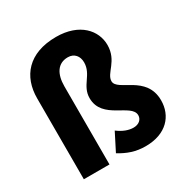

<svg xmlns="http://www.w3.org/2000/svg" viewBox="-185 -966 1101 1135"><g transform="rotate(-30 366.0 -398.5)"><path d="M487 14C629 14 701 -71 701 -176C701 -350 503 -350 503 -420C503 -475 590 -509 590 -618C590 -717 510 -811 350 -811C160 -811 72 -700 72 -552V0H247V-533C247 -618 281 -672 350 -672C394 -672 419 -640 419 -598C419 -514 341 -484 341 -398C341 -249 540 -248 540 -167C540 -138 516 -117 480 -117C447 -117 411 -130 374 -158L313 -38C368 -5 419 14 487 14Z"/></g></svg>

Font: Noto Sans T Chinese Black
Style: Bold
Weight: 900
Designer: Ryoko NISHIZUKA (kana & ideographs); Paul D. Hunt (Latin, Greek & Cyrillic); Wenlong ZHANG (bopomofo); Sandoll Communica
Foundry: Adobe Systems Incorporated
Version: Version 1.000;PS 1;hotconv 1.0.78;makeotf.lib2.5.61930